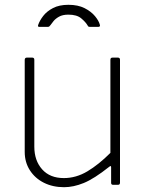

<svg xmlns="http://www.w3.org/2000/svg" viewBox="-20 -770 611 800"><path d="M246 -28Q297 -28 344 -56Q391 -84 440 -133V-521Q440 -530 449 -530H471Q480 -530 480 -521V-9Q480 0 472 0H451Q443 0 443 -8V-72Q443 -77 441.5 -78Q440 -79 435 -75Q372 -25 329 -7.5Q286 10 247 10Q200 10 163 -8.5Q126 -27 104.5 -60.5Q83 -94 83 -137V-520Q83 -530 92 -530H114Q123 -530 123 -521V-159Q123 -101 155.5 -64.5Q188 -28 246 -28ZM389 -658H354Q351 -658 349 -659Q347 -660 345 -664Q337 -678 318.5 -693.5Q300 -709 265 -709Q241 -709 226 -700.5Q211 -692 203 -682Q195 -672 190 -665Q187 -661 185 -659.5Q183 -658 178 -658H143Q139 -658 138.5 -661Q138 -664 139 -666Q145 -684 160 -703.5Q175 -723 201 -736.5Q227 -750 265 -750Q305 -750 332.5 -736Q360 -722 376 -702.5Q392 -683 396 -667Q399 -658 389 -658Z"/></svg>

Font: Libre Franklin Thin Thin
Style: Regular
Weight: 250
Version: Version 3.000